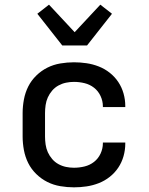

<svg xmlns="http://www.w3.org/2000/svg" viewBox="-20 -795 640 823"><path d="M297 8Q268 8 238.5 3Q209 -2 183 -15Q157 -28 135.5 -49Q114 -70 101 -96Q88 -122 82.5 -151.5Q77 -181 77 -210V-310Q77 -339 82.5 -368.5Q88 -398 101 -424Q114 -450 135.5 -471Q157 -492 183 -505Q209 -518 238.5 -523Q268 -528 297 -528Q324 -528 351 -524Q378 -520 403.5 -510Q429 -500 450.5 -483Q472 -466 487 -443.5Q502 -421 509.5 -394.5Q517 -368 517 -341V-336H421V-339Q421 -362 411 -383.5Q401 -405 383 -419Q365 -433 342.5 -438.5Q320 -444 297 -444Q280 -444 263 -440.5Q246 -437 230.5 -428.5Q215 -420 203.5 -406.5Q192 -393 185 -377.5Q178 -362 175.5 -344.5Q173 -327 173 -310V-210Q173 -193 175.5 -175.5Q178 -158 185 -142.5Q192 -127 203.5 -113.5Q215 -100 230.5 -91.5Q246 -83 263 -79.5Q280 -76 297 -76Q320 -76 342.5 -81.5Q365 -87 383 -101Q401 -115 411 -136.5Q421 -158 421 -181V-184H517V-179Q517 -152 509.5 -125.5Q502 -99 487 -76.5Q472 -54 450.5 -37Q429 -20 403.5 -10Q378 0 351 4Q324 8 297 8ZM247 -600 140 -736 190 -775 300 -657 410 -775 460 -736 353 -600Z"/></svg>

Font: Iosevka Fixed Curly Md Ex
Style: Regular
Weight: 500
Width: 7
Monospace: yes
Designer: Belleve Invis
Foundry: Belleve Invis
Version: Version 30.1.2